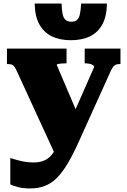

<svg xmlns="http://www.w3.org/2000/svg" viewBox="-20 -816 716 1079"><path d="M378 -590Q316 -590 271 -612Q226 -634 201 -679.5Q176 -725 175 -796H326Q327 -759 332 -736.5Q337 -714 349 -704Q361 -694 381 -694Q402 -694 413 -704Q424 -714 429 -736.5Q434 -759 436 -796H581Q580 -725 555.5 -679.5Q531 -634 486 -612Q441 -590 378 -590ZM430 -143 361 -33 298 70 77 -411Q69 -429 62.5 -439Q56 -449 47.5 -452.5Q39 -456 24 -456H19V-543H354V-460H350Q336 -460 324.5 -459Q313 -458 306 -456.5Q299 -455 299 -451ZM422 -18Q390 53 360.5 102.5Q331 152 300.5 183Q270 214 233 228.5Q196 243 148 243Q111 243 81 235.5Q51 228 38 220V72Q42 73 61 79Q80 85 108 91Q136 97 167 97Q196 97 218 90Q240 83 257 68Q274 53 287.5 29Q301 5 312 -29L354 -87L509 -439Q509 -445 503 -449.5Q497 -454 485.5 -457Q474 -460 460 -460H456V-543H657V-456H652Q637 -456 628 -451Q619 -446 612 -435Q605 -424 597 -405Z"/></svg>

Font: Roboto Serif Black
Style: Regular
Weight: 900
Designer: Greg Gazdowicz
Foundry: Commercial Type
Version: Version 1.008